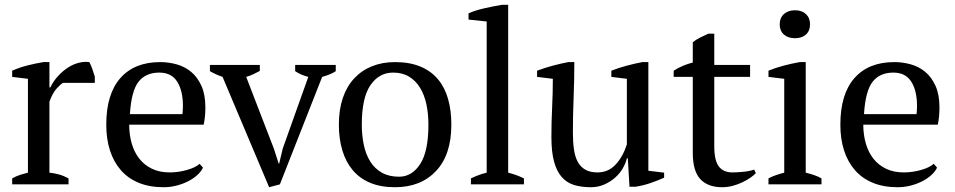

<svg xmlns="http://www.w3.org/2000/svg" viewBox="-20 -772 4001 804"><path d="M244 -425Q233 -419 216.5 -400.5Q200 -382 187 -346V-49Q207 -47 227 -41.5Q247 -36 267 -25V0H31V-25Q49 -35 65 -40Q81 -45 97 -49V-442L31 -450V-476Q63 -490 97 -498.5Q131 -507 162 -512H187V-406H191Q200 -426 216.5 -446Q233 -466 254.5 -482Q276 -498 298 -505.5Q320 -513 340 -513Q347 -513 354 -512Q361 -499 366.5 -483.5Q372 -468 377 -451V-425Z M647 -468Q590 -468 560 -429.5Q530 -391 524 -294H744Q745 -303 745.5 -311.5Q746 -320 746 -328Q746 -392 722 -430Q698 -468 647 -468ZM830 -70Q822 -53 805 -38Q788 -23 766 -12Q744 -1 718 5.5Q692 12 665 12Q606 12 561 -6.5Q516 -25 486 -59.5Q456 -94 440.5 -142Q425 -190 425 -250Q425 -378 484 -445Q543 -512 651 -512Q686 -512 720 -502.5Q754 -493 780.5 -471Q807 -449 823.5 -412.5Q840 -376 840 -322Q840 -305 838.5 -287.5Q837 -270 833 -250H521Q521 -208 531.5 -171.5Q542 -135 563 -108Q584 -81 616 -65.5Q648 -50 691 -50Q726 -50 762 -60Q798 -70 816 -86Z M1107 12 912 -450Q883 -460 859 -474V-500H1068V-475Q1055 -468 1041.5 -461.5Q1028 -455 1011 -450L1127 -149L1147 -87H1149L1164 -150L1271 -450Q1255 -454 1241.5 -460Q1228 -466 1216 -474V-500H1386V-474Q1376 -467 1361.5 -461Q1347 -455 1329 -450L1152 0Z M1495 -250Q1495 -205 1503.5 -165Q1512 -125 1530.5 -95.5Q1549 -66 1579 -49Q1609 -32 1651 -32Q1705 -32 1739.5 -85Q1774 -138 1774 -250Q1774 -296 1765.5 -335.5Q1757 -375 1739 -404.5Q1721 -434 1693 -451Q1665 -468 1626 -468Q1567 -468 1531 -415Q1495 -362 1495 -250ZM1399 -250Q1399 -313 1415.5 -361.5Q1432 -410 1463 -443.5Q1494 -477 1537.5 -494.5Q1581 -512 1634 -512Q1696 -512 1741 -493Q1786 -474 1814.5 -439.5Q1843 -405 1856.5 -357Q1870 -309 1870 -250Q1870 -124 1806 -56Q1742 12 1634 12Q1574 12 1530 -6.5Q1486 -25 1457 -59.5Q1428 -94 1413.5 -142.5Q1399 -191 1399 -250Z M2174 0H1952V-25Q1985 -41 2018 -49V-682L1942 -690V-716Q1968 -728 2007 -737Q2046 -746 2083 -752H2108V-49Q2141 -41 2174 -25Z M2289 -198Q2289 -261 2292 -321.5Q2295 -382 2295 -442L2229 -450V-476Q2261 -488 2294.5 -497Q2328 -506 2360 -512H2385Q2385 -437 2382 -363Q2379 -289 2379 -216Q2379 -177 2383.5 -146Q2388 -115 2399.5 -94Q2411 -73 2431 -61.5Q2451 -50 2482 -50Q2527 -50 2557.5 -82.5Q2588 -115 2605 -167V-442L2540 -450V-476Q2571 -488 2604.5 -497Q2638 -506 2670 -512H2695V-57L2761 -49V-28Q2732 -15 2702.5 -5Q2673 5 2641 10H2616L2609 -109H2605Q2600 -88 2587.5 -66.5Q2575 -45 2555 -27.5Q2535 -10 2509.5 1Q2484 12 2454 12Q2414 12 2383.5 2.5Q2353 -7 2332 -31Q2311 -55 2300 -95.5Q2289 -136 2289 -198Z M2801 -476Q2839 -500 2881 -510V-595Q2894 -606 2911.5 -614.5Q2929 -623 2946 -631H2971V-500H3121V-450H2971V-160Q2971 -100 2990 -75Q3009 -50 3047 -50Q3065 -50 3092 -52.5Q3119 -55 3138 -62L3145 -47Q3137 -38 3122.5 -28Q3108 -18 3089.5 -9Q3071 0 3049 6Q3027 12 3004 12Q2944 12 2912.5 -22Q2881 -56 2881 -132V-450H2801Z M3420 0H3198V-25Q3213 -33 3229 -38.5Q3245 -44 3264 -49V-442L3198 -450V-476Q3227 -488 3261 -497Q3295 -506 3329 -512H3354V-49Q3374 -44 3390 -38.5Q3406 -33 3420 -25ZM3262.5 -627.5Q3245 -643 3245 -670Q3245 -697 3262.5 -713Q3280 -729 3309 -729Q3338 -729 3355 -713Q3372 -697 3372 -670Q3372 -643 3355 -627.5Q3338 -612 3309 -612Q3280 -612 3262.5 -627.5Z M3721 -468Q3664 -468 3634 -429.5Q3604 -391 3598 -294H3818Q3819 -303 3819.5 -311.5Q3820 -320 3820 -328Q3820 -392 3796 -430Q3772 -468 3721 -468ZM3904 -70Q3896 -53 3879 -38Q3862 -23 3840 -12Q3818 -1 3792 5.5Q3766 12 3739 12Q3680 12 3635 -6.5Q3590 -25 3560 -59.5Q3530 -94 3514.5 -142Q3499 -190 3499 -250Q3499 -378 3558 -445Q3617 -512 3725 -512Q3760 -512 3794 -502.5Q3828 -493 3854.5 -471Q3881 -449 3897.5 -412.5Q3914 -376 3914 -322Q3914 -305 3912.5 -287.5Q3911 -270 3907 -250H3595Q3595 -208 3605.5 -171.5Q3616 -135 3637 -108Q3658 -81 3690 -65.5Q3722 -50 3765 -50Q3800 -50 3836 -60Q3872 -70 3890 -86Z"/></svg>

Font: PTSerif
Style: Regular
Weight: 400
Designer: A.Korolkova, O.Umpeleva, V.Yefimov
Foundry: ParaType Ltd
Version: Version 1.000W OFL; ttfautohint (v1.2) -l 8 -r 50 -G 200 -x 